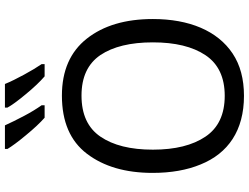

<svg xmlns="http://www.w3.org/2000/svg" viewBox="-135 -860 1005 775"><g transform="rotate(-90 367.5 -472.5)"><path d="M678.2 -357.9C678.2 -468.8 651.9 -557.6 599.1 -624.5C546.4 -691.4 469.7 -725.1 369.1 -725.1C263.7 -725.1 185.5 -691.4 134.3 -624C83 -556.6 57.1 -468.3 57.1 -358.9C57.1 -285.2 68.4 -220.2 91.3 -165C136.2 -54.2 228 9.8 368.2 9.8C436 9.8 493.2 -5.4 539.1 -36.1C630.9 -97.2 678.2 -211.4 678.2 -357.9ZM150.9 -357.9C150.9 -448.2 168.5 -518.6 203.6 -569.8C238.3 -620.6 293.5 -646 369.1 -646C443.8 -646 498 -620.6 532.7 -569.8C566.9 -518.6 584 -448.2 584 -357.9C584 -268.1 566.9 -197.3 532.2 -145.5C497.6 -93.8 442.9 -67.9 368.2 -67.9C293.5 -67.9 238.3 -93.8 203.6 -145.5C168.5 -197.3 150.9 -268.1 150.9 -357.9ZM320.8 -955.1V-944.8C330.1 -927.7 348.1 -902.8 375 -870.6C401.9 -837.9 425.8 -813 446.8 -794.9H496.1V-807.1C483.4 -825.7 469.2 -849.1 453.6 -877.9C438 -906.7 425.3 -932.1 416 -955.1ZM153.8 -955.1V-944.8C164.1 -927.7 182.1 -902.8 209 -870.6C235.8 -837.9 259.3 -813 279.8 -794.9H330.1V-807.1C316.9 -825.7 302.2 -849.1 287.1 -877.9C272 -906.7 259.3 -932.1 249 -955.1Z"/></g></svg>

Font: Avrile Sans
Style: Regular
Weight: 400
Designer: Monotype Design Team, Google (font), Stefan Peev (BGR Cyrillic), Cristiano Sobral (main changes)
Foundry: The Avrile Sans Project Authors
Version: Version 3.110